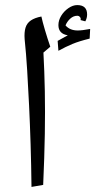

<svg xmlns="http://www.w3.org/2000/svg" viewBox="-20 -736 377 756"><path d="M104 0Q103 -88 100.5 -168Q98 -248 94.5 -321Q91 -394 87 -459Q83 -524 77 -582Q75 -609 80.5 -627Q86 -645 101.5 -655.5Q117 -666 143 -671Q147 -652 156.5 -619.5Q166 -587 178 -552L151 -529Q155 -455 156.5 -377Q158 -299 156.5 -209Q155 -119 150 -8ZM210 -536 207 -575 247 -597Q210 -603 210 -637Q210 -656 221 -674Q232 -692 249.5 -704Q267 -716 284 -716Q323 -716 323 -679Q323 -665 316 -652L297 -657L298 -661Q298 -666 294 -670Q290 -674 285 -674Q269 -674 256.5 -662.5Q244 -651 238 -636Q255 -616 286 -616Q295 -616 307 -617.5Q319 -619 335 -622L333 -584Q292 -574 265.5 -563Q239 -552 210 -536Z"/></svg>

Font: Noto Naskh Arabic
Style: Regular
Weight: 400
Designer: Monotype Design Team, David Williams, Mohamad Dakak and Nizar Qandah
Foundry: Monotype Imaging Inc.
Version: Version 2.013